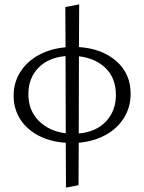

<svg xmlns="http://www.w3.org/2000/svg" viewBox="-20 -638 656 873"><path d="M279 11Q210 7 156 -21Q102 -49 72 -96Q42 -143 42 -203Q42 -263 72.5 -311Q103 -359 156.5 -388Q210 -417 278 -423L277 -606L340 -618L339 -424Q444 -417 509 -360Q574 -303 574 -212Q574 -151 544 -102.5Q514 -54 460.5 -24.5Q407 5 338 11L337 204L280 215ZM279 -32 278 -383Q199 -376 154 -329Q109 -282 109 -210Q109 -136 156.5 -88.5Q204 -41 279 -32ZM507 -206Q507 -282 461 -327.5Q415 -373 339 -382L338 -31Q417 -38 462 -86Q507 -134 507 -206Z"/></svg>

Font: QiushuiShotai Bright
Style: Regular
Weight: 400
Designer: Christian Thalmann (Catharsis Fonts)
Version: Version 1.250;